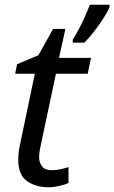

<svg xmlns="http://www.w3.org/2000/svg" viewBox="-20 -780 482 810"><path d="M287 -613Q298 -630 312 -656Q326 -682 338.5 -710.5Q351 -739 359 -760H442V-750Q436 -734 419 -707Q402 -680 380 -651Q358 -622 336 -600H287ZM185 10Q131 10 94 -16Q57 -42 57 -107Q57 -139 66 -178L127 -469H44L52 -509L142 -547L204 -658H256L229 -536H364L350 -469H216L154 -177Q151 -164 148 -147.5Q145 -131 145 -117Q145 -94 157.5 -78Q170 -62 198 -62Q216 -62 233 -65.5Q250 -69 269 -75V-8Q257 -2 232 4Q207 10 185 10Z"/></svg>

Font: Noto Sans
Style: Italic
Weight: 400
Italic angle: -12°
Designer: Monotype Design Team
Foundry: Monotype Imaging Inc.
Version: Version 2.013; ttfautohint (v1.8.4.7-5d5b)